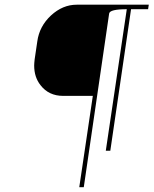

<svg xmlns="http://www.w3.org/2000/svg" viewBox="-20 -635 647 809"><path d="M124 -358.9Q124 -367.2 126 -384.8L137.2 -460.9Q146 -524.4 194.8 -569.8Q244.1 -615.2 303.2 -615.2H606.9L604 -596.2H532.2L444.8 0H425.8L514.2 -596.2Q442.9 -596.2 439.9 -578.1L333 153.8H314L371.1 -231H246.1Q185.5 -231 150.9 -275.9Q124 -309.6 124 -358.9Z"/></svg>

Font: Hjet
Style: Italic
Weight: 400
Designer: T. Christopher White
Version: Version 1.2